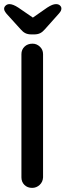

<svg xmlns="http://www.w3.org/2000/svg" viewBox="-23 -912 318 932"><path d="M186 -51Q185 -29 169.5 -14.5Q154 0 133 0Q110 0 95.5 -14.5Q81 -29 81 -51V-649Q81 -671 96 -685.5Q111 -700 135 -700Q155 -700 170.5 -685.5Q186 -671 186 -649ZM120 -815 206 -875Q220 -884 230 -888Q240 -892 249 -892Q261 -892 268 -885.5Q275 -879 275 -871Q275 -865 272.5 -859.5Q270 -854 262 -845L195 -770Q184 -757 172 -751Q160 -745 143 -745H129Q112 -745 100 -751Q88 -757 77 -770L9 -845Q2 -854 -0.5 -859Q-3 -864 -3 -870Q-3 -878 4.5 -885Q12 -892 23 -892Q40 -892 66 -875L152 -816Z"/></svg>

Font: Quicksand Light SemiBold
Style: Regular
Weight: 600
Version: Version 3.006